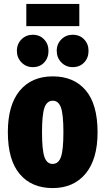

<svg xmlns="http://www.w3.org/2000/svg" viewBox="-20 -940 537 978"><path d="M477 -266Q477 -129 416 -55.5Q355 18 248 18Q141 18 80.5 -53.5Q20 -125 20 -267Q20 -405 80.5 -478Q141 -551 249 -551Q356 -551 416.5 -480Q477 -409 477 -266ZM194 -267Q194 -175 206.5 -140Q219 -105 248 -105Q278 -105 290.5 -140.5Q303 -176 303 -266Q303 -357 290.5 -392Q278 -427 249 -427Q219 -427 206.5 -391.5Q194 -356 194 -267ZM227 -681Q227 -645 205 -621.5Q183 -598 147 -598Q113 -598 89.5 -622Q66 -646 66 -681Q66 -716 89.5 -739.5Q113 -763 147 -763Q182 -763 204.5 -739.5Q227 -716 227 -681ZM431 -681Q431 -645 408.5 -621.5Q386 -598 350 -598Q316 -598 292.5 -622Q269 -646 269 -681Q269 -716 292.5 -739.5Q316 -763 350 -763Q386 -763 408.5 -739.5Q431 -716 431 -681ZM384 -807H114V-920H384Z"/></svg>

Font: Fira Sans Extra Condensed ExtraBold
Style: Regular
Weight: 800
Width: 1
Designer: Carrois Corporate & Edenspiekermann AG
Foundry: Carrois Corporate GbR & Edenspiekermann AG
Version: Version 4.203